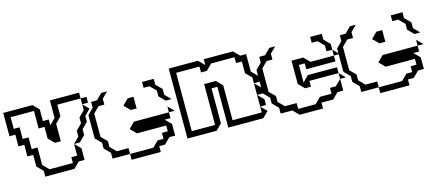

<svg xmlns="http://www.w3.org/2000/svg" viewBox="-46 -963 3251 1431"><g transform="rotate(-15 1579.0 -247.5)"><path d="M585 -450V-495H630V-450ZM450 -180 495 -225V-270L540 -315V-360L585 -405V-450L630 -405L585 -360V-315L540 -270V-225L495 -180ZM135 -90V-180H90V-270H45V-360H0V-540H225L270 -495V-405H315V-360L360 -405V-540H585V-495H405V-405L360 -360V-225H315L270 -270V-360H225V-495H45V-405H90V-315H135V-225H180V-90L225 -45H405V-90H450V-180L495 -135V-45H450L405 0H180V-45Z M1059 -450V-495H1149V-450L1194 -405V-360L1239 -315H1194L1149 -360V-405L1104 -450ZM699 0V-45L654 -90V-135L609 -180V-360L654 -405V-450H699L744 -495H789L744 -450V-405H699L654 -360V-180L699 -135V-90L744 -45H834V0ZM924 -315 879 -360 924 -405H969V-315ZM1194 -225V-270L1239 -225ZM834 45V0H1014L1059 -45H1104V-90H1149V-135H924L879 -180L924 -225H1194V-180H1149L1194 -135V-45H1149L1104 0H1059V45Z M1862 -180V-270L1907 -225V-180ZM1862 -90V-180L1907 -135V-90ZM1277 0V-540H1502L1547 -495V-540H1772L1817 -495H1862V-360L1907 -315V-270H1862V-315L1817 -360V-450H1772V-495H1592L1547 -450H1502V-495H1322V-45H1502V-360H1592L1637 -315V-45H1862V-90L1907 -45L1862 0H1592V-315H1547V-45L1502 0Z M2356 -450V-495H2446V-450L2491 -405V-360H2446V-405L2401 -450ZM2491 -315V-360L2536 -315ZM2176 -180V-360H2266L2311 -315H2491V-270H2266V-315H2221V-180L2266 -225H2491V-180H2266V-135H2221ZM1996 0V-45L1951 -90V-135L1906 -180V-360L1951 -405V-450H1996L2041 -495H2086L2041 -450V-405H1996L1951 -360V-180L1996 -135V-90L2041 -45H2131V0H2266L2311 -45H2401V-90H2446L2491 -135V-45H2446L2401 0H2311V45H2131L2086 0ZM2491 -135V-180L2536 -135Z M2978 -450V-495H3068V-450L3113 -405V-360L3158 -315H3113L3068 -360V-405L3023 -450ZM2618 0V-45L2573 -90V-135L2528 -180V-360L2573 -405V-450H2618L2663 -495H2708L2663 -450V-405H2618L2573 -360V-180L2618 -135V-90L2663 -45H2753V0ZM2843 -315 2798 -360 2843 -405H2888V-315ZM3113 -225V-270L3158 -225ZM2753 45V0H2933L2978 -45H3023V-90H3068V-135H2843L2798 -180L2843 -225H3113V-180H3068L3113 -135V-45H3068L3023 0H2978V45Z"/></g></svg>

Font: Rubik Iso
Style: Regular
Weight: 400
Designer: Hubert and Fischer, NaN
Foundry: Hubert and Fischer, NaN
Version: Version 2.200